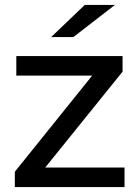

<svg xmlns="http://www.w3.org/2000/svg" viewBox="-20 -757 561 777"><path d="M323 -737H445L277 -607H187ZM476 -467 163 -79H484V0H40V-62L353 -451H46V-530H476Z"/></svg>

Font: false
Style: Regular
Weight: 500
Designer: Julieta Ulanovsky
Foundry: Julieta Ulanovsky
Version: Version 7.222;hotconv 1.0.109;makeotfexe 2.5.65596